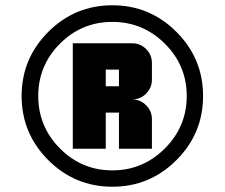

<svg xmlns="http://www.w3.org/2000/svg" viewBox="-20 -708 852 728"><path d="M163 -587Q264 -688 406 -688Q548 -688 649 -587Q750 -486 750 -344Q750 -202 649 -101Q548 0 406 0Q264 0 163 -101Q62 -202 62 -344Q62 -486 163 -587ZM605 -542.5Q522 -625 406 -625Q290 -625 207.5 -542.5Q125 -460 125 -344Q125 -228 207.5 -145Q290 -62 406 -62Q522 -62 605 -145Q688 -228 688 -344Q688 -460 605 -542.5ZM256 -544H481Q512 -544 534 -522Q556 -500 556 -469V-406Q556 -375 534 -353Q512 -331 481 -331Q512 -331 534 -309Q556 -287 556 -256V-144H431V-281H381V-144H256ZM381 -444V-381H431V-444Z"/></svg>

Font: CostaRica
Style: Normal
Weight: 900
Version: Version 1.3